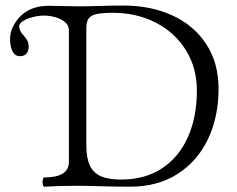

<svg xmlns="http://www.w3.org/2000/svg" viewBox="-20 -686 874 709"><path d="M137.2 -13.2Q137.2 -20.5 138.9 -25.6Q140.6 -30.8 143.6 -30.8Q234.4 -30.8 234.4 -87.9V-574.7Q234.4 -592.3 220.2 -604.2Q206.1 -616.2 184.8 -622.3Q163.6 -628.4 142.6 -628.4Q122.1 -628.4 100.6 -622.8Q79.1 -617.2 64.9 -608.2Q50.8 -599.1 50.8 -588.9Q50.8 -571.8 67.9 -554.2Q77.1 -544.4 81.5 -534.9Q85.9 -525.4 85.9 -513.7Q85.9 -498 77.9 -488.3Q69.8 -478.5 54.2 -478.5Q35.2 -478.5 26.1 -496.6Q17.1 -514.6 17.1 -543Q17.1 -570.3 33.2 -597.4Q49.3 -624.5 72.3 -640.1Q107.4 -664.6 160.6 -664.6Q177.7 -664.6 213.9 -663.6Q249 -662.6 266.6 -662.6Q285.6 -662.6 311.8 -663.1Q337.9 -663.6 352.1 -664.1Q394.5 -665.5 437.5 -665.5Q536.1 -665.5 615.7 -629.4Q695.3 -593.3 741.2 -523.7Q787.1 -454.1 787.1 -357.4Q787.1 -254.9 748.3 -172.9Q709.5 -90.8 635.7 -43.7Q562 3.4 460.9 3.4Q428.7 3.4 404.3 2.9Q379.9 2.4 363.8 2Q299.3 0 266.6 0Q201.2 0 143.6 3.4Q140.6 3.4 138.9 -1.5Q137.2 -6.3 137.2 -13.2ZM427.2 -22.9Q515.6 -22.9 578.6 -64.7Q641.6 -106.4 674.3 -180.7Q707 -254.9 707 -351.1Q707 -436 666 -501.5Q625 -566.9 554.4 -602.8Q483.9 -638.7 397.5 -638.7Q356.9 -638.7 336.2 -634Q315.4 -629.4 307.1 -617.4Q298.8 -605.5 298.8 -582V-149.9Q298.8 -103 311.5 -75.4Q324.2 -47.9 352.1 -35.4Q379.9 -22.9 427.2 -22.9Z"/></svg>

Font: JuniusX Light
Style: Regular
Weight: 300
Designer: Peter S. Baker
Foundry: Briery Creek Software
Version: Version 1.008